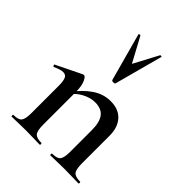

<svg xmlns="http://www.w3.org/2000/svg" viewBox="-210 -836 943 943"><g transform="rotate(45 261.5 -365.0)"><path d="M310 0Q307 0 307 -6Q307 -12 310 -12Q344 -12 355 -26Q366 -40 366 -81V-231Q366 -287 345.5 -313.5Q325 -340 281 -340Q249 -340 215.5 -322.5Q182 -305 160 -274L155 -286Q194 -339 237.5 -368.5Q281 -398 331 -398Q387 -398 417 -364.5Q447 -331 447 -274V-81Q447 -40 458.5 -26Q470 -12 504 -12Q507 -12 507 -6Q507 0 504 0Q485 0 460 -1Q435 -2 407 -2Q380 -2 354.5 -1Q329 0 310 0ZM41 0Q38 0 38 -6Q38 -12 41 -12Q75 -12 86 -26Q97 -40 97 -81V-272Q97 -304 90 -319Q83 -334 65 -334Q56 -334 43 -330Q30 -326 15 -319Q11 -318 8.5 -323.5Q6 -329 9 -330L140 -394Q145 -396 147 -396Q157 -396 167.5 -373Q178 -350 178 -306V-81Q178 -40 189.5 -26Q201 -12 235 -12Q238 -12 238 -6Q238 0 235 0Q216 0 191 -1Q166 -2 138 -2Q111 -2 85.5 -1Q60 0 41 0ZM195 -726Q194 -729 199.5 -730Q205 -731 206 -729L275 -601L343 -729Q345 -731 350 -730Q355 -729 353 -726L286 -477Q285 -472 275 -472Q265 -472 263 -477Z"/></g></svg>

Font: Cormorant Garamond Light SemiBold
Style: Regular
Weight: 600
Version: Version 4.001